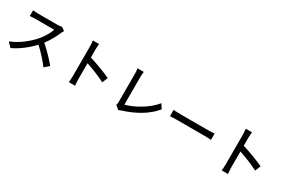

<svg xmlns="http://www.w3.org/2000/svg" viewBox="103 -2005 4794 3263"><g transform="rotate(30 2500.0 -373.0)"><path d="M815 -673 750 -721C733 -715 700 -711 663 -711C623 -711 337 -711 292 -711C261 -711 203 -715 183 -718V-605C199 -606 253 -611 292 -611C330 -611 621 -611 659 -611C635 -533 568 -423 500 -347C401 -236 251 -116 89 -54L170 31C313 -36 448 -143 555 -257C654 -165 754 -55 820 35L908 -43C846 -119 725 -248 622 -336C692 -426 751 -538 786 -621C793 -638 808 -663 815 -673Z M1327 -92C1327 -53 1324 1 1319 36H1442C1437 0 1434 -61 1434 -92V-401C1544 -365 1707 -302 1812 -245L1857 -354C1757 -403 1567 -474 1434 -514V-670C1434 -705 1438 -749 1441 -782H1318C1324 -748 1327 -702 1327 -670C1327 -586 1327 -156 1327 -92Z M2210 -35 2284 28C2303 16 2322 11 2334 7C2577 -68 2784 -189 2917 -352L2860 -440C2734 -282 2507 -152 2328 -104C2328 -166 2328 -549 2328 -651C2328 -684 2331 -720 2336 -751H2212C2217 -728 2221 -682 2221 -650C2221 -548 2221 -159 2221 -91C2221 -70 2220 -55 2210 -35Z M3097 -446V-322C3131 -325 3191 -327 3246 -327C3339 -327 3708 -327 3790 -327C3834 -327 3880 -323 3902 -322V-446C3877 -444 3838 -440 3790 -440C3709 -440 3339 -440 3246 -440C3192 -440 3130 -444 3097 -446Z M4327 -92C4327 -53 4324 1 4319 36H4442C4437 0 4434 -61 4434 -92V-401C4544 -365 4707 -302 4812 -245L4857 -354C4757 -403 4567 -474 4434 -514V-670C4434 -705 4438 -749 4441 -782H4318C4324 -748 4327 -702 4327 -670C4327 -586 4327 -156 4327 -92Z"/></g></svg>

Font: Noto Sans TC Medium
Style: Regular
Weight: 500
Designer: Ryoko NISHIZUKA 西塚涼子 (kana, bopomofo & ideographs); Paul D. Hunt (Latin, Greek & Cyrillic); Sandoll Communications 산돌커뮤니
Foundry: Adobe
Version: Version 2.004;hotconv 1.0.118;makeotfexe 2.5.65603